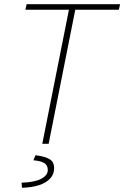

<svg xmlns="http://www.w3.org/2000/svg" viewBox="-20 -680 588 908"><path d="M180 0 306 -634H100L106 -660H548L542 -634H336L210 0ZM84 208 82 184Q144 182 175 165.5Q206 149 206 124Q206 101 189 91Q172 81 138 78L148 54Q184 59 203 67Q222 75 229 86.5Q236 98 236 116Q236 144 217 164.5Q198 185 163.5 196Q129 207 84 208Z"/></svg>

Font: Source Sans 3
Style: Italic
Weight: 200
Italic angle: -11°
Designer: Paul D. Hunt
Foundry: Adobe
Version: Version 3.046;hotconv 1.0.118;makeotfexe 2.5.65603